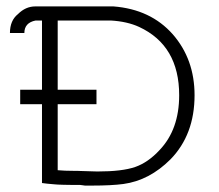

<svg xmlns="http://www.w3.org/2000/svg" viewBox="-20 -571 684 599"><path d="M91 -507Q56 -500 56 -468H11Q11 -507 36 -527Q60 -551 90 -551H334Q450 -542 519 -464Q587 -386 587 -274Q587 -151 512 -74Q446 -8 365 3Q328 8 267 8H245Q243 8 238 7Q233 6 230 6H209Q199 6 178 5.5Q157 5 149 4L127 2L111 0V-246H43V-291H111V-507ZM220 -38Q224 -38 233 -37.5Q242 -37 250 -37Q255 -37 266 -36.5Q277 -36 284 -36Q361 -36 401.5 -50Q442 -64 478 -103Q539 -167 539 -274Q539 -429 414 -487Q377 -504 326 -507H160V-291H281V-246H160V-40Q182 -38 209 -38Z"/></svg>

Font: Bhavuka
Style: Regular
Weight: 400
Version: 2.94.0; ttfautohint (v1.2) -l 7 -r 28 -G 50 -x 13 -D deva -f